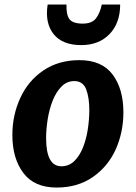

<svg xmlns="http://www.w3.org/2000/svg" viewBox="-20 -834 610 862"><path d="M234.5 8Q134 8 84.8 -57.5Q35.5 -123 35.5 -227.5Q35.5 -317.5 71.5 -395Q107 -472 175.2 -518Q243.5 -564 336.5 -564Q437 -564 485.5 -499.5Q534 -435 534 -329.5Q534 -240 499 -162Q463.5 -85 395.8 -38.5Q328 8 234.5 8ZM255.5 -87.5Q289.5 -87.5 313.5 -110.8Q337.5 -134 352.5 -171.8Q367.5 -209.5 374.2 -253.8Q381 -298 381 -340Q381 -396 366.8 -433Q352.5 -470 313.5 -470Q280 -470 255.8 -445.2Q231.5 -420.5 216.2 -381.5Q201 -342.5 194 -298Q187 -253.5 187 -214Q187 -87.5 255.5 -87.5ZM345 -631.5Q259.5 -631.5 220.2 -681.5Q181 -731.5 194 -813.5H278.5Q277 -767 292.2 -747.5Q307.5 -728 351.5 -728Q393 -728 411 -751.8Q429 -775.5 437 -813.5H519.5Q519.5 -730.5 471.8 -681Q424 -631.5 345 -631.5Z"/></svg>

Font: Merriweather Sans Italic
Style: Bold
Weight: 700
Italic angle: -7.5°
Designer: Eben Sorkin
Foundry: Eben Sorkin
Version: Version 1.008; ttfautohint (v1.7.19-72a1) -l 8 -r 50 -G 200 